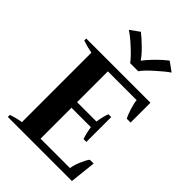

<svg xmlns="http://www.w3.org/2000/svg" viewBox="-276 -1093 1212 1212"><g transform="rotate(45 330.0 -487.0)"><path d="M181 -929 244 -974Q277 -948 315.5 -910Q354 -872 370 -846H374Q392 -872 430 -910.5Q468 -949 501 -974L563 -929Q529 -906 477 -859Q425 -812 408 -786H336Q318 -812 267 -859.5Q216 -907 181 -929ZM621 -175 602 0H30V-18Q72 -33 116 -40V-660Q75 -667 30 -682V-700H603V-523H569Q558 -541 544.5 -584Q531 -627 530 -650H273V-375H446Q455 -432 467 -461H492V-239H467Q459 -260 453.5 -285Q448 -310 446 -325H273V-49H536Q538 -75 555.5 -116.5Q573 -158 587 -175Z"/></g></svg>

Font: Trirong
Style: Bold
Weight: 700
Designer: Katatrad Team
Foundry: CadsonDemak
Version: Version 1.001